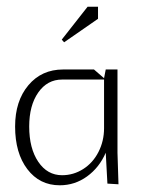

<svg xmlns="http://www.w3.org/2000/svg" viewBox="-20 -547 420 572"><path d="M171 -421 164 -429 241 -527H272V-491ZM25 -170Q25 -246 64.5 -293Q104 -340 168 -340H260L290 -314L295 -340H330V-92L333 2L300 0L295 -92Q276 -48 239.5 -21.5Q203 5 158 5Q98 5 61.5 -43Q25 -91 25 -170ZM67 -170Q67 -105 94 -65Q121 -25 165 -25Q199 -25 228 -43.5Q257 -62 273.5 -94.5Q290 -127 290 -165V-310H165Q121 -310 94 -271.5Q67 -233 67 -170Z"/></svg>

Font: Glametrix
Style: Light
Weight: 300
Designer: gluk
Foundry: gluk
Version: Version 0.40